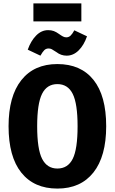

<svg xmlns="http://www.w3.org/2000/svg" viewBox="-20 -1084 670 1121"><path d="M600 -347Q600 -171 525.5 -77Q451 17 315 17Q179 17 104.5 -76Q30 -169 30 -347Q30 -522 104.5 -616Q179 -710 315 -710Q452 -710 526 -617.5Q600 -525 600 -347ZM197 -347Q197 -213 226 -156.5Q255 -100 315 -100Q376 -100 404.5 -156.5Q433 -213 433 -347Q433 -479 404.5 -536Q376 -593 315 -593Q254 -593 225.5 -536Q197 -479 197 -347ZM309 -780Q291 -792 282.5 -796.5Q274 -801 264 -801Q249 -801 239 -791.5Q229 -782 216 -759L142 -794Q160 -845 191 -876.5Q222 -908 261 -908Q280 -908 294.5 -902.5Q309 -897 324 -886Q338 -876 347.5 -871Q357 -866 367 -866Q381 -866 391.5 -875.5Q402 -885 414 -907L488 -872Q470 -820 439 -789.5Q408 -759 369 -759Q336 -759 309 -780ZM175 -959V-1064H455V-959Z"/></svg>

Font: Fira Sans Condensed
Style: Bold
Weight: 700
Width: 3
Designer: bBox Type GmbH & Carrois Corporate GbR & Edenspiekermann AG
Foundry: bBox Type GmbH & Carrois Corporate GbR & Edenspiekermann AG
Version: Version 4.301